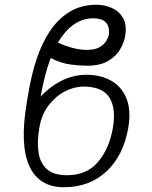

<svg xmlns="http://www.w3.org/2000/svg" viewBox="-20 -780 643 810"><path d="M345.2 -464.5Q403.4 -464.5 447.6 -440.3Q491.8 -416.2 512.8 -366.7Q533.7 -317.1 521.3 -241.1Q500.4 -122.9 428.8 -56.5Q357.2 9.9 249.6 9.9Q144.5 9.9 103.7 -79.7Q62.9 -169.4 92.7 -345.5L99.4 -384.9Q111.9 -462.4 134.2 -530.2Q156.6 -598 191.2 -649.7Q225.9 -701.3 274.5 -730.6Q323.2 -759.9 387.4 -759.9Q420.5 -759.9 451 -746.8Q481.5 -733.7 498.6 -705.1Q515.6 -676.5 508.2 -629.3Q503.9 -600.9 486.7 -571.6Q469.5 -542.3 435.7 -522.5Q402 -502.8 347.7 -502.8Q315 -502.8 276.5 -508Q237.9 -513.1 193.9 -535.2Q180.4 -500 169.9 -459Q159.4 -418 151.6 -372.2Q185.4 -410.9 236.2 -437.7Q286.9 -464.5 345.2 -464.5ZM332.4 -414.8Q293 -414.8 253.4 -394.2Q213.8 -373.6 184.5 -334.9Q155.2 -296.2 146 -241.1Q136 -183.2 142.4 -138Q148.8 -92.7 177.4 -66.8Q206 -40.8 262.4 -40.8Q346.9 -40.8 394.2 -97.5Q441.4 -154.1 456.3 -241.1Q470.2 -324.2 441.1 -369.3Q411.9 -414.4 332.4 -414.8ZM224.1 -600.1Q267.8 -581.3 296.9 -575.3Q326 -569.2 346.9 -569.6Q380 -569.6 399.3 -580.6Q418.7 -591.6 427.7 -606.5Q436.8 -621.4 439.3 -632.1Q441.4 -648.1 437.9 -664.2Q434.3 -680.4 419.6 -691.4Q404.8 -702.4 373.6 -702.8Q326.7 -702.4 289.6 -675.4Q252.5 -648.4 224.1 -600.1Z"/></svg>

Font: Inter UI Extra Light
Style: Italic
Weight: 200
Italic angle: -9.39999°
Designer: Rasmus Andersson
Foundry: rsms
Version: 3.2;8d6f07862